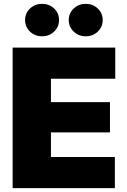

<svg xmlns="http://www.w3.org/2000/svg" viewBox="-20 -974 656 994"><path d="M45.4 0V-727.5H576.7V-566.4H243.7V-445.3H549.3V-288.6H243.7V-161.1H574.7V0ZM423.8 -786.1Q387.2 -786.1 361.6 -810.5Q335.9 -835 335.9 -870.1Q335.9 -905.8 361.6 -929.9Q387.2 -954.1 423.8 -954.1Q460.9 -954.1 486.3 -929.9Q511.7 -905.8 511.7 -870.1Q511.7 -835 486.3 -810.5Q460.9 -786.1 423.8 -786.1ZM197.8 -786.1Q160.6 -786.1 135.3 -810.5Q109.9 -835 109.9 -870.1Q109.9 -905.8 135.5 -929.9Q161.1 -954.1 197.8 -954.1Q234.9 -954.1 260.3 -929.9Q285.6 -905.8 285.6 -870.1Q285.6 -835 260.3 -810.5Q234.9 -786.1 197.8 -786.1Z"/></svg>

Font: Inter 17pt Black
Style: Regular
Weight: 900
Version: Version 4.001;git-66647c0bb